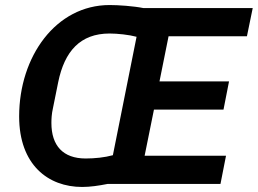

<svg xmlns="http://www.w3.org/2000/svg" viewBox="-20 -730 1023 762"><path d="M855 0 877 -112H554L591 -295H867L889 -407H613L649 -586H960L983 -698H549C509 -706 450 -710 415 -710C202 -710 56 -506 56 -268C56 -76 171 12 306 12C338 12 372 7 407 0ZM320 -101C230 -101 184 -152 184 -242C184 -258 185 -278 190 -300L211 -404C236 -526 298 -597 415 -597C446 -597 493 -592 522 -584L428 -114C395 -105 356 -101 320 -101Z"/></svg>

Font: Braiins Sans SemiBold
Style: Italic
Weight: 600
Italic angle: -11.31°
Designer: Mike Abbink, Paul van der Laan, Pieter van Rosmalen, Jiri Chlebus, Lubos Buracinsky
Foundry: Bold Monday, Sudetype
Version: Version 1.000;hotconv 1.0.109;makeotfexe 2.5.65596